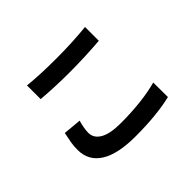

<svg xmlns="http://www.w3.org/2000/svg" viewBox="-155 -998 1310 1310"><g transform="rotate(-45 500.0 -343.0)"><path d="M218 -727Q329 -715 490 -715Q645 -715 780 -729V-596Q724 -591 641.5 -587.5Q559 -584 491 -584Q345 -584 218 -595ZM302 -303Q285 -242 285 -202Q285 -151 335.5 -121.5Q386 -92 490 -92Q591 -92 683 -102.5Q775 -113 841 -132L842 9Q701 43 495 43Q325 43 238 -12Q151 -67 151 -171Q151 -209 156 -238.5Q161 -268 171 -315Z"/></g></svg>

Font: Sinter Bold
Style: Regular
Weight: 700
Foundry: Adobe & rsms
Version: Version 1.000